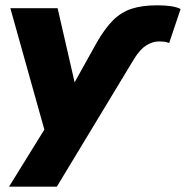

<svg xmlns="http://www.w3.org/2000/svg" viewBox="-20 -523 700 723"><path d="M345 -364Q375 -416 405.5 -446.5Q436 -477 475.5 -490Q515 -503 572 -503Q634 -503 660 -489L617 -361Q607 -365 598 -366Q589 -367 579 -367Q555 -367 531.5 -352.5Q508 -338 486 -303L194 180H14L147 -35L19 -492H197L261 -213Z"/></svg>

Font: Nunito Sans Black
Style: Italic
Weight: 900
Italic angle: -9°
Designer: Vernon Adams
Foundry: Vernon Adams
Version: Version 3.006; ttfautohint (v1.8.3)